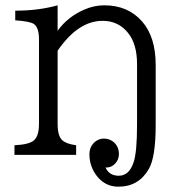

<svg xmlns="http://www.w3.org/2000/svg" viewBox="-20 -580 700 719"><path d="M34.2 0V-36.1Q90.3 -38.6 107.9 -55.2Q126 -71.8 126 -116.2V-433.1Q126 -476.6 106.9 -490.2Q92.8 -500 37.1 -503.9V-540Q124 -540 195.8 -560.1V-464.8Q233.9 -517.6 296.4 -544.4Q333 -560.1 370.6 -560.1Q459.5 -560.1 512.7 -499Q563 -440.9 563 -336.9V-111.8Q563 9.3 537.1 53.2Q499 119.1 423.3 119.1Q372.6 119.1 340.8 76.7Q314.9 41.5 314.9 -2Q314.9 -32.2 336.9 -49.8Q351.1 -61 369.1 -61Q390.1 -61 405.8 -47.9Q425.3 -30.8 425.3 -2.9Q425.3 17.6 411.6 32.2Q397.5 47.4 378.4 47.4Q377.9 47.4 375 46.9Q388.7 78.1 424.8 78.1Q463.9 78.1 480.5 27.3Q493.2 -10.7 493.2 -112.8V-339.8Q493.2 -414.6 460 -456.1Q423.8 -502 364.3 -502Q272.5 -502 195.8 -390.1V-116.2Q195.8 -70.8 212.9 -55.2Q228 -41 265.1 -36.1V0Z"/></svg>

Font: BIZ UDPMincho
Style: Regular
Weight: 400
Designer: TypeBank Co., Ltd.
Foundry: Morisawa Inc.
Version: Version 1.06